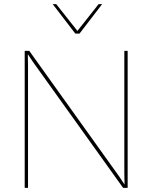

<svg xmlns="http://www.w3.org/2000/svg" viewBox="-20 -905 734 925"><path d="M595 -660V0H573L140 -605L114 -644L115 -587V0H99V-660H121L554 -55L580 -16L579 -73V-660ZM472 -885 363 -743H343L234 -885H251L353 -756L455 -885Z"/></svg>

Font: Work Sans Thin
Style: Regular
Weight: 250
Designer: Wei Huang
Foundry: Wei Huang
Version: Version 2.012